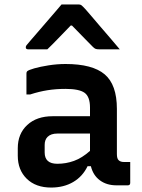

<svg xmlns="http://www.w3.org/2000/svg" viewBox="-20 -834 640 864"><path d="M506 -344V-141Q506 -120 514 -113Q522 -105 538 -105H566V-11Q566 0 555 0H504Q460 0 429.5 -22.5Q399 -45 389 -86H374Q352 -40 309.5 -15Q267 10 210 10Q141 10 100.5 -29.5Q60 -69 60 -133V-167Q60 -232 102.5 -271.5Q145 -311 217 -311H385V-350Q385 -399 360.5 -416.5Q336 -434 275 -434Q232 -434 194 -428Q156 -422 116 -409H99V-503Q99 -510 102 -513Q108 -519 134.5 -526.5Q161 -534 199 -540Q237 -546 275 -546Q396 -546 451 -499.5Q506 -453 506 -344ZM181 -148Q181 -97 238 -97Q277 -97 313 -110Q349 -123 385 -155V-233H238Q209 -233 194 -218Q181 -205 181 -182ZM257 -814H334Q342 -814 347 -810Q352 -806 365 -792Q373 -783 390.5 -762.5Q408 -742 431 -715Q454 -688 477.5 -661Q501 -634 519 -612H427Q416 -612 410.5 -614Q405 -616 398 -623Q388 -633 364.5 -657Q341 -681 304 -719H298Q263 -683 238.5 -657.5Q214 -632 193 -612H107Q96 -612 96 -621Q96 -626 99 -630Q102 -634 115 -649Q127 -663 146.5 -685.5Q166 -708 187.5 -733Q209 -758 228 -780Q247 -802 257 -814Z"/></svg>

Font: Recursive Mn Lnr St SmB
Style: Regular
Weight: 600
Monospace: yes
Version: Version 1.079;hotconv 1.0.112;makeotfexe 2.5.65598; ttfautoh